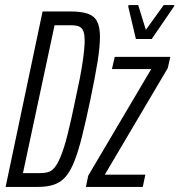

<svg xmlns="http://www.w3.org/2000/svg" viewBox="-20 -733 704 753"><path d="M2 0 147 -688H258Q298 -688 323.5 -679.5Q349 -671 360.5 -649.5Q372 -628 372 -589Q372 -549 362.5 -490Q353 -431 335 -345Q317 -259 302 -199Q287 -139 271.5 -100Q256 -61 237 -39.5Q218 -18 192 -9Q166 0 129 0ZM70 -54H135Q154 -54 168.5 -58Q183 -62 195 -77Q207 -92 219.5 -123Q232 -154 245.5 -207.5Q259 -261 276 -344Q296 -434 304 -489Q312 -544 312 -573Q312 -594 308.5 -606Q305 -618 298 -624Q291 -630 281 -632Q271 -634 258 -634H194ZM317 0 326 -44 573 -462H419L430 -510H648L638 -466L391 -48H550L540 0ZM513 -580 483 -707 484 -713H522L552 -616L622 -713H664L662 -707L575 -580Z"/></svg>

Font: Saira UltraCondensed
Style: Italic
Weight: 400
Width: 1
Italic angle: -12°
Designer: Hector Gatti with collaboration of the Omnibus-Type team
Foundry: Omnibus-Type
Version: Version 1.101